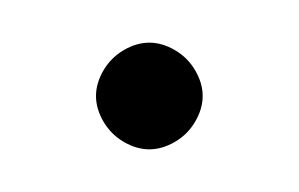

<svg xmlns="http://www.w3.org/2000/svg" viewBox="-20 -755 140 90"><path d="M25 -710Q25 -704 28.5 -698Q32 -692 38 -688.5Q44 -685 50 -685Q56 -685 62 -688.5Q68 -692 71.5 -698Q75 -704 75 -710Q75 -716 71.5 -722Q68 -728 62 -731.5Q56 -735 50 -735Q44 -735 38 -731.5Q32 -728 28.5 -722Q25 -716 25 -710Z"/></svg>

Font: Linefont ExtraLight
Style: Regular
Weight: 250
Monospace: yes
Version: Version 3.002;gftools[0.9.33]